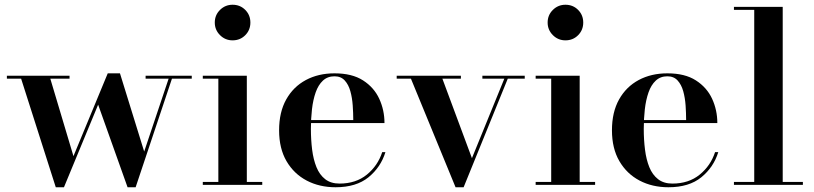

<svg xmlns="http://www.w3.org/2000/svg" viewBox="-20 -779 3430 809"><path d="M788 -460V-447.5H704.5L551.5 10H517.5L393.5 -338L249.5 10H215L69 -447.5H9V-460H273V-447.5H192L289.5 -121L434 -470H485.5L587.5 -140.5L690.5 -447.5H593.5V-460Z M960 -609Q929 -609 907 -631Q885 -653 885 -684Q885 -715.5 907 -737.2Q929 -759 960 -759Q992 -759 1013.5 -737.2Q1035 -715.5 1035 -684Q1035 -652.5 1013.5 -630.8Q992 -609 960 -609ZM1020 -460V-12.5H1085V0H834.5V-12.5H900V-447.5H834.5V-460Z M1394 10Q1326 10 1272.2 -18.2Q1218.5 -46.5 1187.2 -100Q1156 -153.5 1156 -230Q1156 -306.5 1186 -360Q1216 -413.5 1268.8 -441.8Q1321.5 -470 1389.5 -470Q1463.5 -470 1509.8 -440.2Q1556 -410.5 1578 -362.8Q1600 -315 1600 -260.5H1223V-273H1468.5Q1468.5 -302.5 1466.2 -334.8Q1464 -367 1456.2 -394.8Q1448.5 -422.5 1432.5 -440Q1416.5 -457.5 1389.5 -457.5Q1360 -457.5 1340.5 -439.2Q1321 -421 1310 -389.5Q1299 -358 1294.5 -318.5Q1290 -279 1290 -236Q1290 -190 1295.2 -148.2Q1300.5 -106.5 1313.5 -74.5Q1326.5 -42.5 1350.2 -24Q1374 -5.5 1410.5 -5.5Q1479.5 -5.5 1525.8 -43.2Q1572 -81 1590.5 -138H1604Q1584.5 -74.5 1532.8 -32.2Q1481 10 1394 10Z M2191 -460V-447.5H2119.5L1933.5 10H1899.5L1711.5 -447.5H1651.5V-460H1922V-447.5H1844L1968.5 -112.5L2105 -447.5H2012.5V-460Z M2362.5 -609Q2331.5 -609 2309.5 -631Q2287.5 -653 2287.5 -684Q2287.5 -715.5 2309.5 -737.2Q2331.5 -759 2362.5 -759Q2394.5 -759 2416 -737.2Q2437.5 -715.5 2437.5 -684Q2437.5 -652.5 2416 -630.8Q2394.5 -609 2362.5 -609ZM2422.5 -460V-12.5H2487.5V0H2237V-12.5H2302.5V-447.5H2237V-460Z M2796.5 10Q2728.5 10 2674.8 -18.2Q2621 -46.5 2589.8 -100Q2558.5 -153.5 2558.5 -230Q2558.5 -306.5 2588.5 -360Q2618.5 -413.5 2671.2 -441.8Q2724 -470 2792 -470Q2866 -470 2912.2 -440.2Q2958.5 -410.5 2980.5 -362.8Q3002.5 -315 3002.5 -260.5H2625.5V-273H2871Q2871 -302.5 2868.8 -334.8Q2866.5 -367 2858.8 -394.8Q2851 -422.5 2835 -440Q2819 -457.5 2792 -457.5Q2762.5 -457.5 2743 -439.2Q2723.5 -421 2712.5 -389.5Q2701.5 -358 2697 -318.5Q2692.5 -279 2692.5 -236Q2692.5 -190 2697.8 -148.2Q2703 -106.5 2716 -74.5Q2729 -42.5 2752.8 -24Q2776.5 -5.5 2813 -5.5Q2882 -5.5 2928.2 -43.2Q2974.5 -81 2993 -138H3006.5Q2987 -74.5 2935.2 -32.2Q2883.5 10 2796.5 10Z M3278 -750V-12.5H3363V0H3072.5V-12.5H3158V-737.5H3072.5V-750Z"/></svg>

Font: Bodoni Moda 18pt SemiBold
Style: Regular
Weight: 600
Designer: Owen Earl
Foundry: indestructible type
Version: Version 2.005